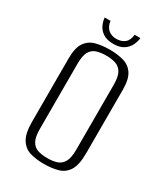

<svg xmlns="http://www.w3.org/2000/svg" viewBox="-182 -796 771 889"><g transform="rotate(30 203.5 -352.0)"><path d="M202 12Q160 12 128 2.5Q96 -7 77 -37.5Q58 -68 58 -130V-468Q58 -525 77 -553Q96 -581 129 -590Q162 -599 204 -599Q246 -599 278.5 -589.5Q311 -580 329.5 -552Q348 -524 348 -468V-130Q348 -67 329.5 -37Q311 -7 278 2.5Q245 12 202 12ZM203 -19Q232 -19 253.5 -26Q275 -33 287.5 -54.5Q300 -76 300 -119V-467Q300 -511 287.5 -532Q275 -553 253 -560Q231 -567 203 -567Q174 -567 152 -560Q130 -553 118 -532Q106 -511 106 -467V-119Q106 -76 118 -54.5Q130 -33 152 -26Q174 -19 203 -19ZM203 -630Q167 -630 146.5 -644.5Q126 -659 117.5 -679Q109 -699 108 -716H139Q143 -686 160.5 -671.5Q178 -657 203 -657Q230 -657 247.5 -671Q265 -685 268 -716H299Q297 -697 287.5 -677Q278 -657 257.5 -643.5Q237 -630 203 -630Z"/></g></svg>

Font: Alumni Sans Light
Style: Regular
Weight: 300
Version: Version 1.018